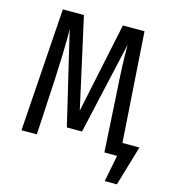

<svg xmlns="http://www.w3.org/2000/svg" viewBox="-121 -789 937 1038"><g transform="rotate(15 347.5 -270.0)"><path d="M695 -75 629 149H561L590 0H519L501 -313Q488 -507 490 -596L373 -78H288L165 -597L166 -551Q166 -473 158 -307L141 0H55L102 -689H220L332 -184L438 -689H559L600 -75Z"/></g></svg>

Font: Fira Sans Extra Condensed
Style: Regular
Weight: 400
Width: 1
Designer: Carrois Corporate & Edenspiekermann AG
Foundry: Carrois Corporate GbR & Edenspiekermann AG
Version: Version 4.203